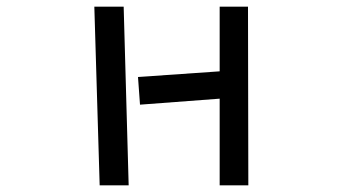

<svg xmlns="http://www.w3.org/2000/svg" viewBox="-20 -540 1040 576"><path d="M639 -244 400 -226 394 -309 639 -326V-520H724L725 16H639ZM263 -520H351L366 16H279Z"/></svg>

Font: Stick
Style: Regular
Weight: 400
Designer: Fontworks Inc.
Foundry: Fontworks Inc.
Version: Version 1.100